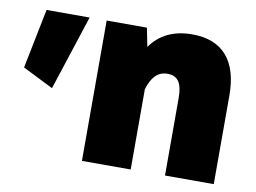

<svg xmlns="http://www.w3.org/2000/svg" viewBox="-65 -654 996 748"><g transform="rotate(10 433.0 -280.0)"><path d="M15.6 -319.3 136.7 -258.8 233.4 -555.2H63ZM493.7 -317.4C508.8 -366.7 531.7 -392.1 570.8 -392.1C611.3 -392.1 629.4 -366.2 629.4 -306.2V0H822.3V-350.6C822.3 -487.8 759.3 -560.1 639.6 -560.1C565.9 -560.1 511.2 -533.7 474.6 -481.4L460 -555.2H300.8V0H493.7Z"/></g></svg>

Font: Estedad Black
Style: Regular
Weight: 900
Designer: Amin Abedi
Version: Version 7.3